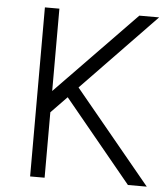

<svg xmlns="http://www.w3.org/2000/svg" viewBox="-51 -746 695 792"><g transform="rotate(5 296.5 -350.0)"><path d="M103 0H163V-271L229 -339L508 0H586L270 -383L576 -700H494L163 -359V-700H103Z"/></g></svg>

Font: Unageo Variable
Style: Regular
Weight: 300
Designer: Richard Sepsi
Foundry: Richard Sepsi
Version: Version 2.200